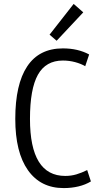

<svg xmlns="http://www.w3.org/2000/svg" viewBox="-20 -950 504 980"><path d="M305 10Q187 10 122.5 -81.5Q58 -173 58 -343Q58 -520 119 -611.5Q180 -703 301 -703Q378 -703 435 -672L415 -612Q393 -625 363 -633Q333 -641 301 -641Q214 -641 173.5 -568.5Q133 -496 133 -343Q133 -52 313 -52Q343 -52 370 -60Q397 -68 425 -82L444 -24Q416 -7 380.5 1.5Q345 10 305 10ZM269 -742 233 -773 356 -930 405 -887Z"/></svg>

Font: Ubuntu Sans Condensed
Style: Regular
Weight: 400
Width: 3
Designer: Dalton Maag Ltd
Foundry: Dalton Maag Ltd
Version: Version 1.006; ttfautohint (v1.8.4.7-5d5b)